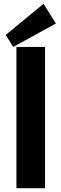

<svg xmlns="http://www.w3.org/2000/svg" viewBox="-20 -986 322 1006"><path d="M216 -740V0H66V-740ZM273 -863 49 -740 10 -803 208 -966Z"/></svg>

Font: Pathway Extreme SemiCondensed
Style: Bold
Weight: 700
Width: 4
Version: Version 1.001;gftools[0.9.26]